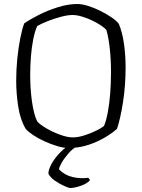

<svg xmlns="http://www.w3.org/2000/svg" viewBox="-20 -740 709 960"><path d="M323 0Q298 0 266 -9.5Q234 -19 202.5 -33.5Q171 -48 146 -64.5Q121 -81 109 -95Q82 -139 71.5 -205Q61 -271 61 -337Q61 -392 66.5 -446.5Q72 -501 81 -547Q90 -593 101 -623Q128 -642 172 -664.5Q216 -687 268 -703.5Q320 -720 367 -720Q390 -720 420.5 -710.5Q451 -701 482 -685.5Q513 -670 538 -653Q563 -636 574 -621Q592 -578 600 -520.5Q608 -463 608 -404Q608 -312 595 -229Q582 -146 565 -96Q541 -74 503.5 -52Q466 -30 420 -15Q374 0 323 0ZM344 -53Q370 -53 401.5 -63Q433 -73 460.5 -86.5Q488 -100 500 -110Q511 -136 519 -178.5Q527 -221 531 -273Q535 -325 535 -379Q535 -441 529 -496.5Q523 -552 512 -590Q505 -599 486 -612Q467 -625 442 -637Q417 -649 390.5 -657Q364 -665 343 -665Q318 -665 284.5 -656Q251 -647 219 -634.5Q187 -622 166 -610Q154 -583 146 -542.5Q138 -502 134.5 -456Q131 -410 131 -365Q131 -295 140 -231.5Q149 -168 166 -133Q180 -117 211.5 -98.5Q243 -80 280 -66.5Q317 -53 344 -53ZM330 200Q324 200 301.5 190Q279 180 255.5 164Q232 148 222 129Q222 109 236 82.5Q250 56 273.5 30Q297 4 325 -14H372Q343 3 321 28.5Q299 54 287 76Q275 98 275 107Q305 137 344 145.5Q383 154 421 149Q423 151 426 154Q429 157 429 162Q415 178 384 189Q353 200 330 200Z"/></svg>

Font: Texturina Thin
Style: Regular
Weight: 100
Designer: Guillermo Torres Carreño
Foundry: Omnibus-Type
Version: Version 1.002; ttfautohint (v1.8.3)